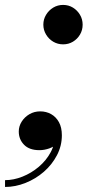

<svg xmlns="http://www.w3.org/2000/svg" viewBox="-66 -586 348 762"><path d="M184.5 -410Q163 -410 145.2 -420.5Q127.5 -431 116.8 -449Q106 -467 106 -488Q106 -509.5 116.8 -527.2Q127.5 -545 145.2 -555.8Q163 -566.5 184.5 -566.5Q206 -566.5 223.5 -555.8Q241 -545 251.5 -527.2Q262 -509.5 262 -488Q262 -466.5 251.5 -448.8Q241 -431 223.5 -420.5Q206 -410 184.5 -410ZM-46 156V129Q-12 129 23.2 115Q58.5 101 88.2 75.8Q118 50.5 135.5 17.5Q153 -15.5 152 -53.5H178Q178 -33 164.2 -18.8Q150.5 -4.5 130.2 2.8Q110 10 90.5 10Q50.5 10 29.5 -11.5Q8.5 -33 8.5 -64Q8.5 -85 20 -103.2Q31.5 -121.5 50.8 -132.8Q70 -144 93.5 -144Q117.5 -144 137 -133Q156.5 -122 168 -101Q179.5 -80 179.5 -49Q179.5 -7 160 30.2Q140.5 67.5 108 95.8Q75.5 124 35.2 140Q-5 156 -46 156Z"/></svg>

Font: Bodoni Moda 9pt SemiBold
Style: Italic
Weight: 600
Italic angle: -13°
Designer: Owen Earl
Foundry: indestructible type
Version: Version 2.004